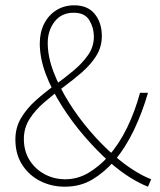

<svg xmlns="http://www.w3.org/2000/svg" viewBox="-20 -692 602 724"><path d="M224 12Q174 12 131.5 -9.5Q89 -31 63.5 -71Q38 -111 38 -166Q38 -211 59.5 -247Q81 -283 114.5 -313Q148 -343 186 -370.5Q224 -398 257.5 -426Q291 -454 312.5 -485Q334 -516 334 -554Q334 -587 317 -615.5Q300 -644 258 -644Q212 -644 186 -610.5Q160 -577 160 -530Q160 -478 182 -420.5Q204 -363 240 -305.5Q276 -248 320.5 -196.5Q365 -145 410 -106Q448 -73 483.5 -50.5Q519 -28 550 -16L538 12Q507 0 470 -23Q433 -46 392 -82Q344 -125 297.5 -179Q251 -233 213 -293Q175 -353 152.5 -413Q130 -473 130 -528Q130 -570 146.5 -602.5Q163 -635 192.5 -653.5Q222 -672 260 -672Q311 -672 337.5 -639Q364 -606 364 -556Q364 -515 343 -481.5Q322 -448 288.5 -419Q255 -390 217 -362Q179 -334 145.5 -305Q112 -276 91 -242.5Q70 -209 70 -168Q70 -122 91.5 -88Q113 -54 148.5 -35Q184 -16 226 -16Q273 -16 314 -40.5Q355 -65 388 -102Q430 -150 459.5 -211Q489 -272 508 -342H538Q517 -269 485.5 -202.5Q454 -136 410 -84Q373 -42 328 -15Q283 12 224 12Z"/></svg>

Font: SourceSans3VF
Style: Regular
Weight: 200
Designer: Paul D. Hunt
Foundry: Adobe
Version: Version 3.052;hotconv 1.1.0;makeotfexe 2.6.0